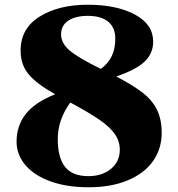

<svg xmlns="http://www.w3.org/2000/svg" viewBox="-20 -778 753 811"><path d="M663 -217Q663 -149 626 -97Q589 -45 519 -16Q449 13 354 13Q262 13 193 -12Q124 -37 87 -81Q50 -125 50 -180Q50 -246 88 -295.5Q126 -345 213 -380Q137 -422 102 -463Q67 -504 67 -564Q67 -658 147.5 -708Q228 -758 350 -758Q473 -758 550 -716.5Q627 -675 627 -602Q627 -552 590.5 -517.5Q554 -483 471 -455Q542 -418 583 -386Q624 -354 643.5 -313.5Q663 -273 663 -217ZM238 -633Q238 -595 275 -564Q312 -533 406 -487Q437 -510 452 -541Q467 -572 467 -615Q467 -661 437.5 -686Q408 -711 351 -711Q298 -711 268 -690.5Q238 -670 238 -633ZM486 -145Q486 -181 465.5 -211Q445 -241 401 -271.5Q357 -302 277 -345Q224 -272 224 -191Q224 -112 255 -73Q286 -34 353 -34Q412 -34 449 -65Q486 -96 486 -145Z"/></svg>

Font: FFF_Oezguer-Guendem
Style: Bold
Weight: 700
Designer: bBox Type GmbH
Foundry: bBox Type GmbH
Version: Version 1.004